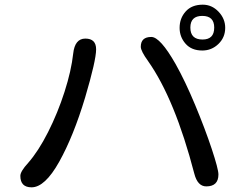

<svg xmlns="http://www.w3.org/2000/svg" viewBox="-20 -814 1040 821"><path d="M943 -695Q943 -654 914 -626Q885 -598 845 -598Q799 -598 773.5 -627Q748 -656 748 -695Q748 -736 774 -765Q800 -794 847 -794Q886 -794 914.5 -764Q943 -734 943 -695ZM100 -117Q144 -167 185.5 -249Q227 -331 256 -421.5Q285 -512 293 -585Q300 -649 345 -649Q391 -649 391 -603Q391 -556 344 -397Q294 -231 233 -122Q172 -13 115 -13Q67 -13 67 -62Q67 -81 100 -117ZM627 -656Q665 -656 731 -540Q772 -467 814.5 -365Q857 -263 885.5 -177Q914 -91 914 -68Q914 -17 862 -17Q825 -17 811 -71Q728 -390 613 -553Q582 -596 582 -614Q582 -656 627 -656ZM846 -645Q896 -645 896 -696Q896 -746 845 -746Q794 -746 794 -696Q794 -645 846 -645Z"/></svg>

Font: 寒蝉全圆体
Style: Regular
Weight: 400
Designer: Warren2060
      Designed by Motoya company      

      [Varela Round]
      Joe Prince(Latin component); Avraham Cornf
Foundry: ChillType
Version: Version 3.200